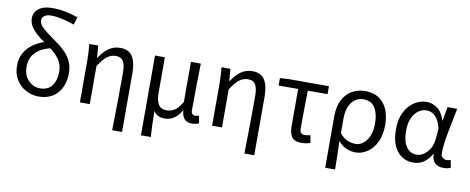

<svg xmlns="http://www.w3.org/2000/svg" viewBox="-79 -1186 4316 1762"><g transform="rotate(10 2079.0 -304.5)"><path d="M300 13Q239 13 183.5 -16.5Q128 -46 93.5 -101Q59 -156 59 -233Q59 -299 87 -349.5Q115 -400 162 -434.5Q209 -469 268 -488Q228 -515 194 -545Q160 -575 138.5 -610Q117 -645 117 -687Q117 -737 160 -773Q203 -809 295 -809Q397 -809 528 -765L506 -693Q374 -739 294 -739Q247 -739 225.5 -722Q204 -705 204 -682Q204 -653 226.5 -627Q249 -601 285.5 -574Q322 -547 367 -515Q415 -482 454 -444Q493 -406 516.5 -358Q540 -310 540 -245Q540 -130 477 -58.5Q414 13 300 13ZM332 -442Q147 -394 147 -236Q147 -156 194 -109.5Q241 -63 302 -63Q376 -63 413 -112.5Q450 -162 450 -244Q450 -312 416 -358.5Q382 -405 332 -442Z M1022 200Q1028 -98 1028 -332Q1028 -409 1007.5 -443Q987 -477 939 -477Q894 -477 858 -450Q822 -423 778 -355V0H686V-394Q686 -460 678 -543H761L770 -429H772Q813 -493 859.5 -525Q906 -557 966 -557Q1045 -557 1079.5 -502.5Q1114 -448 1114 -344V200Z M1290 200V-543H1382V-210Q1382 -139 1405.5 -102.5Q1429 -66 1481 -66Q1518 -66 1553 -86Q1588 -106 1625 -171V-543H1717Q1711 -303 1711 -106Q1711 -83 1722 -73Q1733 -63 1750 -63Q1765 -63 1784 -69L1796 0Q1784 5 1769 9Q1754 13 1731 13Q1685 13 1661.5 -12.5Q1638 -38 1633 -92H1631Q1602 -40 1563 -14.5Q1524 11 1480 11Q1446 11 1419.5 0.5Q1393 -10 1374 -41Q1374 95 1382 200Z M2254 200Q2260 -98 2260 -332Q2260 -409 2239.5 -443Q2219 -477 2171 -477Q2126 -477 2090 -450Q2054 -423 2010 -355V0H1918V-394Q1918 -460 1910 -543H1993L2002 -429H2004Q2045 -493 2091.5 -525Q2138 -557 2198 -557Q2277 -557 2311.5 -502.5Q2346 -448 2346 -344V200Z M2748 13Q2687 13 2662 -22Q2637 -57 2637 -122V-469H2455V-538L2532 -543H2911V-469H2727Q2723 -281 2723 -116Q2723 -88 2734.5 -75.5Q2746 -63 2768 -63Q2795 -63 2821 -71L2835 -1Q2799 13 2748 13Z M3007 200V-278Q3007 -372 3039.5 -434Q3072 -496 3126.5 -526.5Q3181 -557 3247 -557Q3360 -557 3420.5 -482.5Q3481 -408 3481 -280Q3481 -187 3449 -121.5Q3417 -56 3365.5 -21.5Q3314 13 3257 13Q3213 13 3171.5 -4Q3130 -21 3093 -64Q3098 69 3099 200ZM3242 -64Q3302 -64 3344.5 -121.5Q3387 -179 3387 -279Q3387 -370 3353 -425Q3319 -480 3243 -480Q3204 -480 3170 -457.5Q3136 -435 3115 -389.5Q3094 -344 3094 -275V-137Q3133 -92 3169.5 -78Q3206 -64 3242 -64Z M3793 13Q3701 13 3643 -57.5Q3585 -128 3585 -262Q3585 -355 3618.5 -421Q3652 -487 3706 -522Q3760 -557 3823 -557Q3873 -557 3919.5 -524Q3966 -491 3990 -414H3993L4016 -543H4106Q4083 -432 4060.5 -312.5Q4038 -193 4038 -119Q4038 -91 4054 -77Q4070 -63 4092 -63Q4110 -63 4129 -71L4142 -1Q4121 13 4073 13Q4025 13 3995.5 -14Q3966 -41 3966 -97H3962Q3900 13 3793 13ZM3812 -64Q3865 -64 3909 -112.5Q3953 -161 3960 -232L3969 -335Q3954 -393 3931.5 -425Q3909 -457 3883.5 -468.5Q3858 -480 3832 -480Q3793 -480 3758 -455.5Q3723 -431 3701 -383Q3679 -335 3679 -263Q3679 -168 3714 -116Q3749 -64 3812 -64Z"/></g></svg>

Font: Gothic Nguyen
Style: Regular
Weight: 400
Designer: MORI Takayuki
Version: Version 1.220;July 21, 2023;FontCreator 14.0.0.2814 64-bit